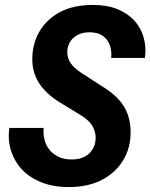

<svg xmlns="http://www.w3.org/2000/svg" viewBox="-20 -749 610 779"><path d="M258 10Q196 10 147.5 -9.5Q99 -29 68.5 -62Q38 -95 24.5 -138.5Q11 -182 18 -230H157Q155 -208 160 -185Q165 -162 179 -143.5Q193 -125 216 -113.5Q239 -102 271 -102Q317 -102 342.5 -127Q368 -152 368 -190Q368 -215 355.5 -237Q343 -259 312 -279L222 -334Q167 -368 139 -411Q111 -454 111 -509Q111 -571 140 -621Q169 -671 223.5 -700Q278 -729 357 -729Q414 -729 456 -712Q498 -695 525 -665.5Q552 -636 563 -596.5Q574 -557 568 -514H431Q434 -539 426.5 -563Q419 -587 398.5 -602.5Q378 -618 343 -618Q314 -618 293.5 -606.5Q273 -595 263 -577Q253 -559 253 -538Q253 -513 266.5 -493Q280 -473 309 -454L394 -399Q455 -362 482.5 -317.5Q510 -273 510 -212Q510 -150 480.5 -100Q451 -50 395 -20Q339 10 258 10Z"/></svg>

Font: Instrument Sans SemiCondensed
Style: Bold Italic
Weight: 700
Width: 4
Italic angle: -13°
Designer: Rodrigo Fuenzalida
Foundry: fragTYPE
Version: Version 1.000;gftools[0.9.28]